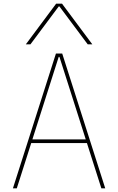

<svg xmlns="http://www.w3.org/2000/svg" viewBox="-20 -1020 640 1040"><path d="M50 0 283 -730H317L550 0H529L302 -712H298L71 0ZM147 -245V-265H453V-245ZM120 -780 284 -1000H316L480 -780H455L302 -985H298L145 -780Z"/></svg>

Font: M PLUS Code Latin Expanded Thin
Style: Regular
Weight: 250
Width: 7
Designer: Coji Morishita
Foundry: UNDERFOREST DESIGN
Version: Version 1.002; ttfautohint (v1.8.3)